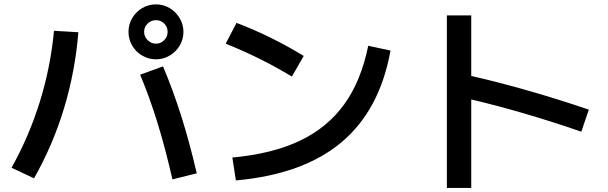

<svg xmlns="http://www.w3.org/2000/svg" viewBox="-20 -831 2852 901"><path d="M637.7 -480.5 745.1 -519.5Q791.5 -409.2 830.1 -287.8Q868.7 -166.5 903.3 -17.6L789.1 10.7Q755.9 -135.3 719.2 -254.2Q682.6 -373 637.7 -480.5ZM233.4 -686.5 347.7 -679.7Q333 -496.6 280.5 -323Q228 -149.4 139.6 5.9L34.2 -43.9Q117.2 -192.9 167.2 -354.5Q217.3 -516.1 233.4 -686.5ZM583 -681.6Q583 -716.3 600.3 -745.8Q617.7 -775.4 647.2 -793Q676.8 -810.5 711.9 -810.5Q746.6 -810.5 776.1 -793Q805.7 -775.4 823.2 -745.8Q840.8 -716.3 840.8 -681.6Q840.8 -646.5 823.2 -616.9Q805.7 -587.4 776.1 -570.1Q746.6 -552.7 711.9 -552.7Q676.8 -552.7 647.2 -570.1Q617.7 -587.4 600.3 -616.9Q583 -646.5 583 -681.6ZM766.6 -681.6Q766.6 -704.6 750.7 -720.5Q734.9 -736.3 711.9 -736.3Q689 -736.3 672.6 -720.2Q656.2 -704.1 656.2 -681.6Q656.2 -659.2 672.9 -642.6Q689.5 -626 711.9 -626Q734.4 -626 750.5 -642.3Q766.6 -658.7 766.6 -681.6Z M1708 -616.2 1812.5 -593.8Q1762.2 -314 1582 -163.1Q1401.9 -12.2 1086.9 15.6L1070.3 -91.8Q1257.8 -108.9 1387.5 -170.7Q1517.1 -232.4 1595.9 -342.3Q1674.8 -452.1 1708 -616.2ZM1039.1 -626 1089.8 -723.6Q1252.4 -662.1 1405.3 -568.4L1349.6 -471.7Q1202.1 -561 1039.1 -626Z M2191.4 -364.3V50.8H2077.1V-758.8H2191.4V-474.6Q2322.3 -444.8 2465.1 -403.8Q2607.9 -362.8 2743.2 -316.4L2708 -212.9Q2439.5 -305.7 2191.4 -364.3Z"/></svg>

Font: Pretendard JP SemiBold
Style: Regular
Weight: 600
Designer: Base glyphs from Inter by Rasmus Andersson; Hangeul glyphs from Noto Sans CJK(Source Han Sans) by Jang Soo-young and Kan
Foundry: Kil Hyung-jin
Version: Version 1.309